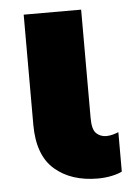

<svg xmlns="http://www.w3.org/2000/svg" viewBox="-44 -551 421 600"><g transform="rotate(-5 166.5 -251.0)"><path d="M239.3 14.2Q263.2 14.2 284.2 9.5Q305.2 4.9 315.4 -1V-124.5Q307.1 -121.1 297.1 -118.4Q287.1 -115.7 277.3 -115.7Q258.3 -115.7 245.6 -127.9Q232.9 -140.1 232.9 -175.8V-516.1H52.7V-170.9Q52.7 -75.2 104 -30.5Q155.3 14.2 239.3 14.2Z"/></g></svg>

Font: Roboto Flex
Style: wght 900 wdth 100 opsz 14.0 GRAD 0.00 slnt 0.00 XTRA 468 XOPQ 96 YOPQ 79 YTLC 514 YTUC 712 YTAS 750 YTDE -203.00 YTFI 738
Weight: 900
Designer: Berlow after Robertson
Foundry: Google
Version: Version 3.100